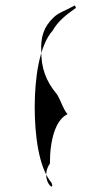

<svg xmlns="http://www.w3.org/2000/svg" viewBox="-20 -667 321 708"><path d="M108 -272C108 -376 124 -498 174 -554C193 -587 220 -610 260 -638L256 -647C216 -625 197 -621 178 -603C142 -569 130 -532 132 -480C132 -417 148 -369 191 -318C208 -288 212 -266 229 -246C186 -226 164 -154 164 -64C124 -6 186 47 170 7C122 -50 108 -172 108 -272Z"/></svg>

Font: Zinc
Style: Regular
Weight: 400
Version: Version 1